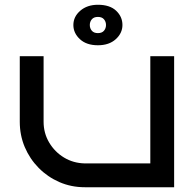

<svg xmlns="http://www.w3.org/2000/svg" viewBox="-20 -786 823 806"><path d="M711 0H336Q279 0 229.5 -21.5Q180 -43 142.5 -81Q105 -119 84 -168.5Q63 -218 63 -275V-550H163V-275Q163 -227 186.5 -187.5Q210 -148 249 -124.5Q288 -101 336 -100H611V-550H711ZM288 -681Q288 -716 317 -741Q346 -766 391 -766Q441 -766 467.5 -741Q494 -716 494 -681Q494 -647 466 -621.5Q438 -596 391 -596Q343 -596 315.5 -621.5Q288 -647 288 -681ZM357 -681Q357 -667 365.5 -657Q374 -647 391 -647Q408 -647 416.5 -657Q425 -667 425 -681Q425 -695 416.5 -705Q408 -715 391 -715Q374 -715 365.5 -705Q357 -695 357 -681Z"/></svg>

Font: Bruno Ace
Style: Regular
Weight: 400
Version: Version 1.100; ttfautohint (v1.8.4.7-5d5b);gftools[0.9.27]